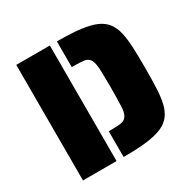

<svg xmlns="http://www.w3.org/2000/svg" viewBox="-154 -839 988 990"><g transform="rotate(-30 340.0 -344.0)"><path d="M65 -688H265V0H65ZM307 -153H315Q364 -153 384.5 -157.5Q405 -162 415 -179Q426 -197 427 -236Q429 -286 429 -344Q429 -401 427 -453Q425 -492 414.5 -510Q404 -528 381 -532Q358 -535 315 -535H307V-688H315Q395 -688 448.5 -681Q502 -674 537 -659Q571 -644 591 -618Q611 -592 620 -553Q628 -518 630.5 -470.5Q633 -423 633 -344Q633 -264 630.5 -217Q628 -170 620 -135Q611 -96 591 -70Q571 -44 537 -29Q502 -14 448.5 -7Q395 0 315 0H307Z"/></g></svg>

Font: Saira Stencil One
Style: Regular
Weight: 400
Designer: Hector Gatti with collaboration of the Omnibus-Type team
Foundry: Omnibus-Type
Version: Version 1.004